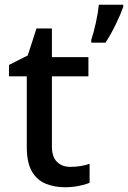

<svg xmlns="http://www.w3.org/2000/svg" viewBox="-20 -780 540 810"><path d="M500 -751Q490 -722 469 -678.5Q448 -635 425 -600H365V-612Q375 -641 384.5 -684.5Q394 -728 397 -760H500ZM277 -76Q298 -76 320 -79.5Q342 -83 358 -89V-9Q340 -1 311.5 4.5Q283 10 254 10Q210 10 173 -5Q136 -20 114.5 -57Q93 -94 93 -160V-458H18V-506L97 -546L134 -660H199V-539H353V-458H199V-162Q199 -118 220.5 -97Q242 -76 277 -76Z"/></svg>

Font: Noto Sans Medium
Style: Regular
Weight: 500
Designer: Monotype Design Team
Foundry: Monotype Imaging Inc.
Version: Version 2.007